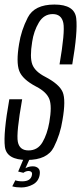

<svg xmlns="http://www.w3.org/2000/svg" viewBox="-27 -699 357 845"><path d="M66.5 126Q55 126 44.8 124.8Q34.5 123.5 27 121L40.5 94.5Q45.5 96.5 53.5 97.8Q61.5 99 71 99Q108.5 99 113.5 71.5Q115.5 62 111 57.8Q106.5 53.5 99.5 53.5Q86.5 53.5 76 61.5L53 56L76.5 0.5H103.5L85 41.5Q99 33 117.5 33Q133 33 142 42Q151 51 147.5 71Q142.5 99.5 118 112.8Q93.5 126 66.5 126ZM91.5 5Q2 5 -5.5 -53Q-13 -111 14 -262H70.5Q44 -112.5 51.5 -74.8Q59 -37 98.5 -37Q139 -37 160 -73Q181 -109 190 -160.5Q202.5 -232 190 -263.2Q177.5 -294.5 133 -317.5Q71.5 -349.5 57.5 -387.5Q43.5 -425.5 57 -505.5Q66 -564.5 95.2 -621.8Q124.5 -679 212.5 -679Q301.5 -679 308.5 -618.5Q315.5 -558 291 -415.5H235Q259.5 -558 251.8 -597.5Q244 -637 205 -637Q166 -637 143.8 -599.5Q121.5 -562 114.5 -514.5Q103.5 -447 115.2 -415.5Q127 -384 172 -361Q234 -328.5 248.8 -293.8Q263.5 -259 248 -170.5Q238.5 -108 210 -51.5Q181.5 5 91.5 5Z"/></svg>

Font: Anybody Condensed Light
Style: Italic
Weight: 300
Width: 3
Italic angle: -10°
Designer: Tyler Finck
Foundry: Etcetera Type Company
Version: Version 1.010; ttfautohint (v1.8.3) -l 8 -r 50 -G 200 -x 14 